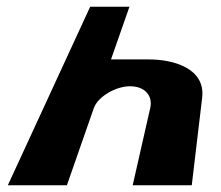

<svg xmlns="http://www.w3.org/2000/svg" viewBox="-20 -554 657 572"><path d="M3.3 -2H179.3L259.5 -232C271.7 -266 324.4 -297 367.4 -297C414.4 -297 435.7 -266 427.5 -232L375.3 -2H551.3L582.4 -264C591.7 -351 495.7 -377 423.7 -377H310.7L365.7 -534H248.7Z"/></svg>

Font: Hussar Milosc
Style: Obl
Weight: 700
Foundry: Cannot Into Space Fonts
Version: Version 1.02